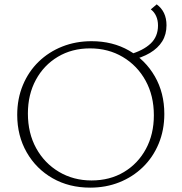

<svg xmlns="http://www.w3.org/2000/svg" viewBox="-20 -854 833 881"><path d="M394 7Q297 7 221.5 -36Q146 -79 102.5 -155Q59 -231 59 -327Q59 -401 85 -463.5Q111 -526 157.5 -571Q204 -616 266 -640.5Q328 -665 400 -665Q497 -665 572 -622Q647 -579 690.5 -503.5Q734 -428 734 -331Q734 -257 708 -194.5Q682 -132 635.5 -87Q589 -42 527.5 -17.5Q466 7 394 7ZM400 -26Q484 -26 548.5 -64.5Q613 -103 649.5 -170.5Q686 -238 686 -325Q686 -415 648 -484Q610 -553 543.5 -592.5Q477 -632 393 -632Q310 -632 245.5 -593.5Q181 -555 144.5 -487.5Q108 -420 108 -333Q108 -243 146 -174Q184 -105 250.5 -65.5Q317 -26 400 -26ZM578 -577 574 -604Q637 -622 671 -654Q705 -686 705 -737Q705 -761 696.5 -780Q688 -799 672 -811L699 -834Q721 -818 732.5 -794Q744 -770 744 -738Q744 -696 724.5 -664.5Q705 -633 668 -611Q631 -589 578 -577Z"/></svg>

Font: Ysabeau Office ExtraLight
Style: Regular
Weight: 250
Designer: Christian Thalmann (Catharsis Fonts)
Version: Version 2.001;gftools[0.9.30]; featfreeze: tnum,lnum,ss02